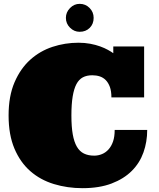

<svg xmlns="http://www.w3.org/2000/svg" viewBox="-20 -962 829 1003"><path d="M390.1 -738.8Q422.9 -738.8 451.4 -733.4Q480 -728 503.4 -719.5Q526.9 -710.9 543.9 -701.4Q561 -691.9 571.8 -684.1V-719.2H732.9V-453.1H562Q562 -485.8 554 -507.8Q545.9 -529.8 532.5 -543.5Q519 -557.1 501 -563Q482.9 -568.8 461.9 -568.8Q433.1 -568.8 412.6 -557.9Q392.1 -546.9 379.2 -522.5Q366.2 -498 359.6 -457.5Q353 -417 353 -358.9Q353 -299.8 360.1 -260Q367.2 -220.2 381.6 -195.6Q396 -170.9 418.5 -159.9Q440.9 -148.9 472.2 -148.9Q493.2 -148.9 512.7 -157Q532.2 -165 547.1 -181.6Q562 -198.2 570.6 -223.1Q579.1 -248 579.1 -283.2H749Q749 -221.2 729.5 -166Q710 -110.8 668.5 -69.3Q627 -27.8 563 -3.4Q499 21 411.1 21Q332 21 261.5 -0.5Q190.9 -22 138.4 -67.9Q85.9 -113.8 55.4 -185.8Q24.9 -257.8 24.9 -358.9Q24.9 -460 55.9 -532Q86.9 -604 137.9 -649.9Q189 -695.8 254.4 -717.3Q319.8 -738.8 390.1 -738.8ZM324.2 -868.7Q324.2 -897.9 345.7 -919.9Q367.2 -941.9 396 -941.9Q426.8 -941.9 448 -920.4Q469.2 -898.9 469.2 -868.7Q469.2 -836.9 448.7 -816.4Q428.2 -795.9 396 -795.9Q367.2 -795.9 345.7 -817.4Q324.2 -838.9 324.2 -868.7Z"/></svg>

Font: Ultra
Style: Regular
Weight: 400
Designer: Astigmatic (AOETI)
Foundry: Astigmatic (AOETI)
Version: Version 1.001